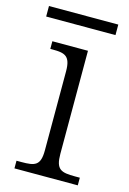

<svg xmlns="http://www.w3.org/2000/svg" viewBox="-114 -723 522 776"><g transform="rotate(15 147.0 -335.0)"><path d="M-8 -626H282V-670H-8ZM27 0H292V-32H272C213 -32 191 -39 191 -105V-536H42V-504H52C103 -504 127 -497 127 -433V-102C127 -38 104 -32 47 -32H27Z"/></g></svg>

Font: Noto Serif Devanagari Light
Style: Regular
Weight: 300
Designer: Universal Thirst, Indian Type Foundry and the Monotype Design Team
Foundry: Monotype Imaging Inc.
Version: Version 2.004